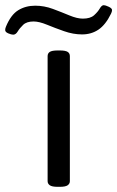

<svg xmlns="http://www.w3.org/2000/svg" viewBox="-82 -720 453 742"><path d="M141 2Q119 2 110.5 -4Q102 -10 102 -20V-503Q102 -514 110.5 -519.5Q119 -525 141 -525H149Q171 -525 179.5 -519.5Q188 -514 188 -503V-20Q188 -10 179.5 -4Q171 2 149 2ZM-31 -586Q-38 -586 -50 -591Q-62 -596 -62 -604Q-62 -610 -59 -617Q-40 -663 -11.5 -680.5Q17 -698 54 -698Q89 -698 122.5 -685.5Q156 -673 186 -660.5Q216 -648 238 -648Q267 -648 281.5 -661Q296 -674 303.5 -687Q311 -700 319 -700Q325 -700 338 -694Q351 -688 351 -681Q351 -675 347 -667Q326 -624 298.5 -605.5Q271 -587 235 -587Q201 -587 165.5 -599.5Q130 -612 99.5 -624.5Q69 -637 48 -637Q21 -637 7.5 -624Q-6 -611 -13.5 -598.5Q-21 -586 -31 -586Z"/></svg>

Font: Asap Expanded
Style: Regular
Weight: 400
Width: 7
Designer: Pablo Cosgaya
Foundry: Omnibus-Type
Version: Version 3.001; ttfautohint (v1.8.4.7-5d5b)